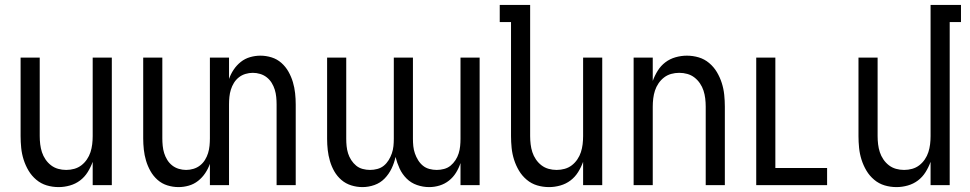

<svg xmlns="http://www.w3.org/2000/svg" viewBox="-20 -755 3957 783"><path d="M219 8Q194 8 170.5 1Q147 -6 128 -22Q109 -38 96.5 -59Q84 -80 76.5 -103.5Q69 -127 66.5 -151.5Q64 -176 64 -200V-520H142V-200Q142 -183 144 -166.5Q146 -150 151 -134.5Q156 -119 165.5 -105Q175 -91 188 -81Q201 -71 217 -66.5Q233 -62 250 -62Q267 -62 283 -66.5Q299 -71 312 -81Q325 -91 334.5 -105Q344 -119 349 -134.5Q354 -150 356 -166.5Q358 -183 358 -200V-520H436V0H358V-95Q350 -73 337.5 -53Q325 -33 306.5 -19Q288 -5 265 1.5Q242 8 219 8Z M708 8Q685 8 662.5 1Q640 -6 622.5 -21.5Q605 -37 593.5 -57.5Q582 -78 575.5 -100Q569 -122 566.5 -145Q564 -168 564 -191V-520H642V-191Q642 -176 643.5 -160.5Q645 -145 649.5 -130.5Q654 -116 662 -103Q670 -90 682 -80.5Q694 -71 709 -66.5Q724 -62 739 -62Q754 -62 769 -66.5Q784 -71 796 -80.5Q808 -90 816 -103Q824 -116 828.5 -130.5Q833 -145 834.5 -160.5Q836 -176 836 -191V-520H914V-433Q921 -453 933 -471Q945 -489 962 -502.5Q979 -516 1000 -522Q1021 -528 1042 -528Q1065 -528 1087.5 -521Q1110 -514 1127.5 -498.5Q1145 -483 1156.5 -462.5Q1168 -442 1174.5 -420Q1181 -398 1183.5 -375Q1186 -352 1186 -329V0H1108V-329Q1108 -344 1106.5 -359.5Q1105 -375 1100.5 -389.5Q1096 -404 1088 -417Q1080 -430 1068 -439.5Q1056 -449 1041 -453.5Q1026 -458 1011 -458Q996 -458 981 -453.5Q966 -449 954 -439.5Q942 -430 934 -417Q926 -404 921.5 -389.5Q917 -375 915.5 -359.5Q914 -344 914 -329V0H836V-87Q829 -67 817 -49Q805 -31 788 -17.5Q771 -4 750 2Q729 8 708 8Z M1458 8Q1435 8 1412.5 1Q1390 -6 1372.5 -21Q1355 -36 1343.5 -56Q1332 -76 1325.5 -98.5Q1319 -121 1316.5 -143.5Q1314 -166 1314 -189V-520H1392V-189Q1392 -174 1393.5 -159Q1395 -144 1399.5 -129.5Q1404 -115 1412.5 -102Q1421 -89 1432.5 -79.5Q1444 -70 1459 -66Q1474 -62 1489 -62Q1504 -62 1519 -66Q1534 -70 1545.5 -79.5Q1557 -89 1565 -102Q1573 -115 1578 -129.5Q1583 -144 1584.5 -159Q1586 -174 1586 -189V-520H1664V-189Q1664 -174 1665.5 -159Q1667 -144 1672 -129.5Q1677 -115 1685 -102Q1693 -89 1704.5 -79.5Q1716 -70 1731 -66Q1746 -62 1761 -62Q1776 -62 1791 -66Q1806 -70 1817.5 -79.5Q1829 -89 1837.5 -102Q1846 -115 1850.5 -129.5Q1855 -144 1856.5 -159Q1858 -174 1858 -189V-520H1936V0H1858V-90Q1851 -69 1839.5 -50.5Q1828 -32 1811 -18.5Q1794 -5 1773 1.5Q1752 8 1730 8Q1705 8 1680.5 -0.5Q1656 -9 1638 -27Q1620 -45 1609.5 -68Q1599 -91 1593 -115Q1588 -91 1577 -68Q1566 -45 1548.5 -27Q1531 -9 1507 -0.5Q1483 8 1458 8Z M2219 8Q2194 8 2170.5 1Q2147 -6 2128 -22Q2109 -38 2096.5 -59Q2084 -80 2076.5 -103.5Q2069 -127 2066.5 -151.5Q2064 -176 2064 -200V-665H2018V-735H2142V-200Q2142 -183 2144 -166.5Q2146 -150 2151 -134.5Q2156 -119 2165.5 -105Q2175 -91 2188 -81Q2201 -71 2217 -66.5Q2233 -62 2250 -62Q2267 -62 2283 -66.5Q2299 -71 2312 -81Q2325 -91 2334.5 -105Q2344 -119 2349 -134.5Q2354 -150 2356 -166.5Q2358 -183 2358 -200V-520H2436V0H2358V-95Q2350 -73 2337.5 -53Q2325 -33 2306.5 -19Q2288 -5 2265 1.5Q2242 8 2219 8Z M2564 0V-520H2642V-425Q2650 -447 2662.5 -467Q2675 -487 2693.5 -501Q2712 -515 2735 -521.5Q2758 -528 2781 -528Q2806 -528 2829.5 -521Q2853 -514 2872 -498Q2891 -482 2903.5 -461Q2916 -440 2923.5 -416.5Q2931 -393 2933.5 -368.5Q2936 -344 2936 -320V0H2858V-320Q2858 -337 2856 -353.5Q2854 -370 2849 -385.5Q2844 -401 2834.5 -415Q2825 -429 2812 -439Q2799 -449 2783 -453.5Q2767 -458 2750 -458Q2733 -458 2717 -453.5Q2701 -449 2688 -439Q2675 -429 2665.5 -415Q2656 -401 2651 -385.5Q2646 -370 2644 -353.5Q2642 -337 2642 -320V0Z M3064 0V-520H3142V-70H3353V0Z M3636 8Q3611 8 3587.5 1Q3564 -6 3545 -22Q3526 -38 3513.5 -59Q3501 -80 3493.5 -103.5Q3486 -127 3483.5 -151.5Q3481 -176 3481 -200V-520H3559V-200Q3559 -183 3561 -166.5Q3563 -150 3568 -134.5Q3573 -119 3582.5 -105Q3592 -91 3605 -81Q3618 -71 3634 -66.5Q3650 -62 3667 -62Q3684 -62 3700 -66.5Q3716 -71 3729 -81Q3742 -91 3751.5 -105Q3761 -119 3766 -134.5Q3771 -150 3773 -166.5Q3775 -183 3775 -200V-735H3899V-665H3853V0H3775V-95Q3767 -73 3754.5 -53Q3742 -33 3723.5 -19Q3705 -5 3682 1.5Q3659 8 3636 8Z"/></svg>

Font: Huly
Style: Regular
Weight: 400
Designer: Belleve Invis
Foundry: Belleve Invis
Version: Version 33.2.5; ttfautohint (v1.8.4)